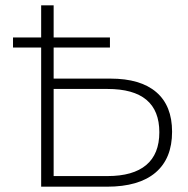

<svg xmlns="http://www.w3.org/2000/svg" viewBox="-20 -703 707 723"><path d="M628 -207Q628 -106 565.5 -53Q503 0 383 0H135V-524H29V-562H135V-683H182V-562H394V-524H182V-407H396Q509 -407 568.5 -356Q628 -305 628 -207ZM580 -205Q580 -368 385 -368H182V-40H385Q481 -40 530.5 -81.5Q580 -123 580 -205Z"/></svg>

Font: Montserrat Ace
Style: Light
Weight: 300
Designer: Julieta Ulanovsky
Foundry: Julieta Ulanovsky
Version: Version 1